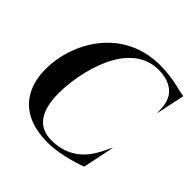

<svg xmlns="http://www.w3.org/2000/svg" viewBox="-205 -967 1154 1154"><g transform="rotate(45 372.0 -390.0)"><path d="M363 14C487 14 622 -40 622 -40L664 -240H662C643 -202 622 -151 585 -107C541 -55 474 -12 370 -12C253 -12 201 -98 201 -245C202 -415 274 -768 528 -768C597 -768 648 -744 676 -705C698 -672 705 -629 704 -581H706L744 -761C713 -761 633 -794 515 -794C197 -794 43 -515 43 -290C43 -117 139 14 363 14Z"/></g></svg>

Font: Beautique Display Medium
Style: Bold
Weight: 900
Italic angle: -12°
Designer: Nhat-Quang Ngo
Version: Version 1.100;Glyphs 3.2.3 (3260)